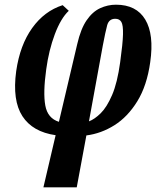

<svg xmlns="http://www.w3.org/2000/svg" viewBox="-20 -568 681 818"><path d="M165 230 217 8Q119 -6 75.5 -73Q32 -140 49 -265Q65 -376 117 -448.5Q169 -521 247 -546L273 -522Q239 -490 213.5 -422Q188 -354 177 -273Q163 -173 173 -118.5Q183 -64 231 -49L309 -380Q324 -445 349 -481.5Q374 -518 406.5 -533Q439 -548 474 -548Q561 -548 599 -484.5Q637 -421 620 -303Q606 -203 565 -136.5Q524 -70 467.5 -34.5Q411 1 348 9L307 230ZM418 -374 359 -51Q383 -60 409 -85.5Q435 -111 457.5 -163Q480 -215 492 -303Q503 -382 504 -421.5Q505 -461 497 -474.5Q489 -488 471 -488Q444 -488 436.5 -460Q429 -432 418 -374Z"/></svg>

Font: Noto Serif ExtraCondensed
Style: Bold Italic
Weight: 700
Width: 2
Italic angle: -12°
Designer: Monotype Design Team
Foundry: Monotype Imaging Inc.
Version: Version 2.013; ttfautohint (v1.8.4.7-5d5b)